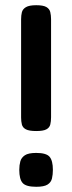

<svg xmlns="http://www.w3.org/2000/svg" viewBox="-20 -709 277 737"><path d="M119 -206Q92 -206 79.5 -212.5Q67 -219 64 -231Q61 -243 61 -258V-635Q61 -650 64 -662Q67 -674 79.5 -681.5Q92 -689 119 -689Q146 -689 158 -682Q170 -675 173 -662.5Q176 -650 176 -635V-259Q176 -243 173 -231Q170 -219 158 -212.5Q146 -206 119 -206ZM119 8Q80 8 67 -6.5Q54 -21 54 -57Q54 -75 58 -89.5Q62 -104 75.5 -113Q89 -122 119 -122Q158 -122 170.5 -107Q183 -92 183 -57Q183 -39 179.5 -24Q176 -9 162.5 -0.5Q149 8 119 8Z"/></svg>

Font: Fredoka SemiExpanded Medium
Style: Regular
Weight: 500
Width: 6
Designer: Ben Nathan
Foundry: Milena B. Brandão, Ben Nathan
Version: Version 2.001